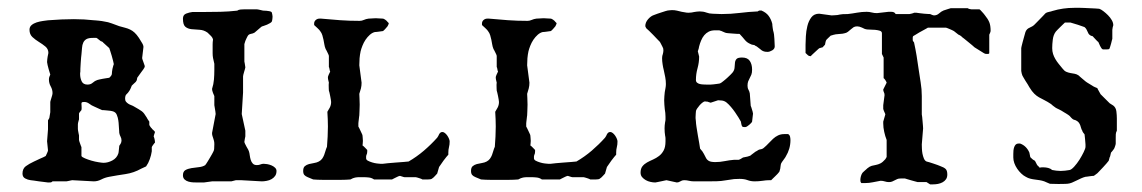

<svg xmlns="http://www.w3.org/2000/svg" viewBox="-20 -467 2950 496"><path d="M38.1 -18.6Q38.1 -31.2 46.6 -37.6Q55.2 -43.9 67.9 -49.8Q69.3 -50.3 73.7 -52.5Q78.1 -54.7 83 -56.9Q87.9 -59.1 92.3 -61Q96.7 -63 98.1 -64Q99.1 -66.4 101.6 -71.5Q104 -76.7 104 -78.6L101.6 -102.1L104 -132.8V-156.2Q104.5 -157.2 105.5 -158.7Q106 -159.7 106.4 -160.4Q106.9 -161.1 107.4 -162.1L109.9 -177.2V-203.6Q109.9 -204.1 110.6 -206.8Q111.3 -209.5 112.5 -213.1Q113.8 -216.8 114.7 -220.5Q115.7 -224.1 115.7 -226.6Q115.7 -235.4 111.1 -243.7Q106.4 -252 106.4 -261.7Q106.4 -267.6 109.9 -274.4Q109.4 -275.9 108.2 -280Q106.9 -284.2 105.5 -289.1Q104 -293.9 103 -298.8Q102.1 -303.7 101.6 -306.6Q101.6 -308.6 102.1 -313.7Q102.5 -318.8 105 -330.1Q105 -340.3 97.4 -346.7Q89.8 -353 80.6 -358.6Q71.3 -364.3 63.7 -371.3Q56.2 -378.4 56.2 -390.1Q56.2 -397.5 61.5 -402.1Q66.9 -406.7 74.7 -409.2Q82.5 -411.6 90.6 -412.8Q98.6 -414.1 104 -414.6Q140.6 -417.5 170.9 -417.5Q197.3 -417.5 223.1 -414.6Q224.1 -414.6 227.5 -414.3Q231 -414.1 235.1 -413.6Q239.3 -413.1 243.2 -412.6Q247.1 -412.1 248.5 -411.6Q259.3 -410.2 268.8 -406.5Q278.3 -402.8 288.1 -399.4Q296.4 -397 303.2 -395.3Q310.1 -393.6 316.2 -390.6Q322.3 -387.7 327.6 -382.8Q333 -377.9 338.9 -369.1Q341.3 -364.7 345.9 -357.7Q350.6 -350.6 350.6 -345.7L347.2 -316.9Q347.2 -315.9 348.1 -313.2Q349.1 -310.5 350.3 -307.1Q351.6 -303.7 352.5 -300.8Q353.5 -297.9 354 -296.4Q354 -292.5 350.1 -287.6Q346.2 -282.7 344.7 -280.3L334.5 -266.1Q334.5 -265.1 333.7 -261.5Q333 -257.8 332 -257.8Q332 -256.8 330.3 -255.1Q328.6 -253.4 326.4 -251.5Q324.2 -249.5 322.5 -247.8Q320.8 -246.1 320.3 -245.6Q320.3 -245.6 319.6 -243.7Q318.8 -241.7 317.9 -239.5Q316.9 -237.3 315.9 -235.4Q314.9 -233.4 314.5 -232.9Q310.5 -226.6 306.9 -223.6Q303.2 -220.7 303.2 -211.9Q303.2 -207 305.7 -204.1Q308.1 -201.2 311.5 -199Q314.9 -196.8 319.1 -195.3Q323.2 -193.8 326.2 -191.9Q334 -187.5 338.4 -184.8Q342.8 -182.1 346.2 -179.7Q349.6 -177.2 352.5 -173.3Q355.5 -169.4 359.9 -162.1Q359.9 -161.1 362.5 -157.5Q365.2 -153.8 365.7 -152.8V-144.5Q365.7 -143.6 368.2 -139.9Q370.6 -136.2 372.1 -135.3Q372.1 -134.8 373.3 -133.5Q374.5 -132.3 376.2 -130.9Q377.9 -129.4 379.2 -127.9Q380.4 -126.5 380.4 -126Q380.4 -125 379.2 -122.1Q377.9 -119.1 377 -114.3Q377.9 -113.3 379.2 -107.9Q380.4 -102.5 380.4 -98.6Q379.9 -98.6 378.7 -96.9Q377.4 -95.2 376 -93.3Q374.5 -91.3 373.3 -89.4Q372.1 -87.4 372.1 -86.9V-76.2Q370.6 -65.9 366.9 -55.7Q363.3 -45.4 357.4 -37.1L344.7 -31.2Q325.7 -20.5 304.4 -17.3Q283.2 -14.2 262.2 -10.3Q251 -8.3 241.7 -3.4Q232.4 1.5 222.2 1.5L166.5 -1.5Q166 -1.5 163.8 -1Q161.6 -0.5 159.2 0Q156.7 0.5 154.3 1Q151.9 1.5 151.4 1.5H115.7Q113.3 3.9 111.3 4.2Q109.4 4.4 104 4.4Q101.1 3.9 94.5 3.2Q87.9 2.4 80.8 1.5Q73.7 0.5 67.4 -0.5Q61 -1.5 59.1 -1.5Q51.8 -2.4 44.9 -6.1Q38.1 -9.8 38.1 -18.6ZM190.4 -64Q191.9 -61 199.5 -57.9Q207 -54.7 216.3 -52Q225.6 -49.3 234.6 -47.9Q243.7 -46.4 247.6 -46.4Q258.8 -46.4 270.3 -52.5Q281.7 -58.6 285.6 -70.3Q286.1 -70.8 286.4 -73.7Q286.6 -76.7 287.1 -80.3Q287.6 -84 287.8 -86.9Q288.1 -89.8 288.1 -90.3Q289.1 -91.3 291.5 -95.5Q293.9 -99.6 293.9 -104Q293.9 -109.4 291.5 -113.8Q289.1 -118.2 288.1 -123.5Q288.1 -124.5 287.8 -129.2Q287.6 -133.8 287.1 -139.4Q286.6 -145 286.4 -149.9Q286.1 -154.8 285.6 -156.2Q284.7 -163.1 281.7 -170.4Q278.8 -177.7 270.5 -179.7Q269.5 -180.2 265.6 -180.7Q261.7 -181.2 257.1 -181.6Q252.4 -182.1 248.5 -182.4Q244.6 -182.6 243.7 -182.6Q242.7 -183.1 234.9 -186.5Q227.1 -189.9 223.1 -191.9Q216.8 -194.3 210.7 -199Q204.6 -203.6 197.8 -203.6Q192.4 -203.6 191.4 -202.4Q190.4 -201.2 190.4 -198.7Q190.4 -196.3 190.7 -193.6Q190.9 -190.9 190.9 -187.5L190.4 -182.6Q189.5 -181.6 186.8 -178.2Q184.1 -174.8 184.1 -173.8V-158.7Q184.1 -158.2 182.9 -154.5Q181.6 -150.9 181.6 -149.4Q181.2 -147.5 181.2 -145.5V-140.1V-133.8Q181.2 -131.8 181.6 -129.9Q181.6 -127.9 182.9 -123Q184.1 -118.2 184.1 -117.2V-105.5Q184.1 -105 184.8 -102.3Q185.5 -99.6 186.8 -96.4Q188 -93.3 189 -90.3Q189.9 -87.4 190.4 -86.9ZM187 -275.4Q187 -265.6 190.9 -257.1Q194.8 -248.5 206.1 -248.5Q214.4 -248.5 219.7 -253.4Q225.1 -258.3 231.4 -260.3Q232.9 -260.7 236.8 -261.7Q240.7 -262.7 245.1 -263.4Q249.5 -264.2 254.2 -264.9Q258.8 -265.6 262.2 -266.1Q269 -272 269 -276.4Q269 -280.8 270.5 -289.1Q270.5 -290 271.7 -293.7Q272.9 -297.4 272.9 -298.3Q272.9 -298.8 273.4 -299.3Q273.4 -299.8 273.7 -300.3Q273.9 -300.8 273.9 -301.8Q273.9 -303.2 272.2 -309.6Q270.5 -315.9 268.6 -323Q266.6 -330.1 264.6 -335.9Q262.7 -341.8 262.2 -342.8Q261.2 -343.8 258.8 -345.9Q256.3 -348.1 253.9 -350.3Q251.5 -352.5 249.3 -354.5Q247.1 -356.4 246.1 -357.4Q246.1 -358.4 243.4 -359.6Q240.7 -360.8 240.2 -360.8Q239.3 -361.3 234.6 -365.2Q230 -369.1 229 -369.1H219.7Q209 -369.1 203.4 -366Q197.8 -362.8 195.1 -356.9Q192.4 -351.1 191.9 -343.3Q191.4 -335.4 190.4 -326.2Q189.9 -324.2 189.5 -318.1Q189 -312 188.5 -304.7Q188 -297.4 187.7 -290.5Q187.5 -283.7 187.5 -280.3Q187 -280.3 187 -278.3Q187 -276.4 187 -275.4Z M452.6 -14.2Q452.6 -23.9 459 -27.6Q465.3 -31.2 474.6 -32.7Q483.9 -34.2 493.7 -35.2Q503.4 -36.1 510.3 -40.5Q510.7 -41 511.2 -42Q512.7 -43.5 512.7 -43.9Q514.2 -45.9 516.8 -50.3Q519.5 -54.7 522.2 -59.3Q524.9 -64 527.3 -68.1Q529.8 -72.3 530.3 -73.7Q532.7 -77.6 533.2 -81.8Q533.7 -85.9 533.7 -94.7Q533.7 -100.1 532.7 -103.5Q531.7 -106.9 530.8 -109.9Q529.8 -112.8 528.8 -116Q527.8 -119.1 527.8 -123.5L537.1 -172.4Q537.1 -174.3 536.4 -179Q535.6 -183.6 533.7 -195.3V-218.8Q532.7 -220.2 530.3 -226.8Q527.8 -233.4 527.8 -237.3Q531.7 -249.5 532.7 -261.5Q533.7 -273.4 533.7 -286.1V-302.2L530.3 -317.4Q529.3 -323.2 529.3 -329.3Q529.3 -335.4 529.3 -341.3Q529.3 -346.7 529.3 -352.5Q529.3 -358.4 530.3 -364.7Q529.3 -370.1 523.9 -375.2Q518.6 -380.4 516.1 -382.8Q506.3 -389.6 495.4 -390.1Q484.4 -390.6 474.9 -391.6Q465.3 -392.6 459 -397.7Q452.6 -402.8 452.6 -418.9Q452.6 -428.7 460.9 -431.9Q469.2 -435.1 477.1 -436H504.9Q527.3 -436 549.1 -436.5Q570.8 -437 592.8 -439.5Q596.2 -441.9 601.1 -442.4Q606 -442.9 611.3 -442.9H643.6Q644.5 -442.9 647.2 -442.4Q649.9 -441.9 652.8 -441.2Q655.8 -440.4 658.2 -439.9Q660.6 -439.5 661.1 -439.5Q668 -439.5 675.3 -438.2Q682.6 -437 682.6 -433.1Q683.1 -430.7 683.6 -428.5Q684.1 -426.3 684.1 -423.8Q684.1 -420.9 683.6 -417.7Q683.1 -414.6 682.6 -412.1Q681.6 -409.7 678 -407.5Q674.3 -405.3 669.9 -403.3Q665.5 -401.4 661.1 -400.1Q656.7 -398.9 655.3 -397.9L637.7 -382.8Q633.8 -380.4 627.9 -379.4Q622.1 -378.4 619.6 -373.5Q619.1 -372.6 616.9 -368.2Q614.7 -363.8 613.8 -361.3Q613.3 -360.4 612.3 -356.4Q611.8 -354.5 611.3 -353V-308.1Q611.3 -307.1 612.3 -303Q613.3 -298.8 613.8 -293Q613.8 -292 612.8 -288.6Q611.8 -285.2 610.6 -281.2Q609.4 -277.3 608.6 -273.9Q607.9 -270.5 607.9 -269.5V-228L604.5 -172.4L613.8 -129.4V-114.7Q613.8 -113.8 612.5 -108.4Q611.3 -103 611.3 -100.6Q611.3 -99.1 613 -95.5Q614.7 -91.8 616.9 -87.9Q619.1 -84 621.1 -80.6Q623 -77.1 623 -76.2Q624.5 -71.8 625.2 -65.7Q626 -59.6 627.7 -54Q629.4 -48.3 633.1 -44.4Q636.7 -40.5 643.6 -40.5Q648.9 -40.5 652.8 -42.2Q656.7 -43.9 661.1 -43.9Q664.6 -43.9 670.2 -43Q675.8 -42 681.2 -39.8Q686.5 -37.6 690.4 -33.9Q694.3 -30.3 694.3 -25.4Q694.3 -17.6 690.7 -12.5Q687 -7.3 681.4 -4.2Q675.8 -1 668.9 0.2Q662.1 1.5 656.2 1.5L603 -1.5H589.4Q588.4 -1.5 583.5 0Q578.6 1.5 577.6 1.5H527.8L506.8 4.4H491.7Q486.3 4.4 479.7 4.2Q473.1 3.9 467 2.2Q460.9 0.5 456.8 -3.4Q452.6 -7.3 452.6 -14.2Z M763.2 -25.4Q763.2 -34.2 767.6 -37.8Q772 -41.5 778.3 -43.2Q784.7 -44.9 791.5 -45.9Q798.3 -46.9 803.7 -49.8Q809.1 -52.7 812.3 -57.1Q815.4 -61.5 817.4 -66.7Q819.3 -71.8 820.8 -77.1Q822.3 -82.5 824.7 -87.9Q825.7 -101.1 826.4 -114Q827.1 -127 827.1 -140.1Q827.1 -149.9 826.7 -159.2Q826.2 -168.5 825.7 -178.2Q828.6 -182.6 832 -189.2Q835.4 -195.8 835.4 -203.6Q835.4 -205.1 834.7 -209.5Q834 -213.9 833 -218.8Q832 -223.6 831.1 -227.8Q830.1 -231.9 829.6 -232.9Q829.6 -233.9 829.3 -238.5Q829.1 -243.2 829.1 -247.6Q829.1 -249.5 829.3 -251Q829.6 -252.4 829.6 -253.4Q829.6 -254.4 828.4 -258.5Q827.1 -262.7 827.1 -267.6Q827.1 -269 829.1 -273.9Q831.1 -278.8 833 -282.2Q832 -283.2 831.3 -288.1Q830.6 -293 829.6 -293.9V-322.8Q829.6 -323.7 828.4 -326.4Q827.1 -329.1 825.7 -332Q824.2 -335 823 -337.4Q821.8 -339.8 821.3 -340.3Q818.8 -346.2 817.9 -352.3Q816.9 -358.4 815.7 -364.3Q814.5 -370.1 812.7 -376Q811 -381.8 807.1 -386.7Q805.7 -389.2 800 -394.5Q794.4 -399.9 792.5 -401.4Q791.5 -401.9 791.5 -403.6Q791.5 -405.3 791.5 -406.2Q791.5 -411.6 795.7 -415.3Q799.8 -418.9 805.2 -418.9H809.6Q835 -416.5 858.9 -414.8Q882.8 -413.1 909.2 -413.1Q914.6 -413.1 919.9 -415.5Q925.3 -418 932.1 -418.9L950.7 -419.9L969.2 -418.9Q971.2 -418.9 975.3 -416Q979.5 -413.1 981 -410.6L984.4 -407.2Q984.4 -406.2 983.2 -403.1Q981.9 -399.9 981 -398.9Q979 -396.5 975.1 -392.1Q971.2 -387.7 969.2 -386.7Q968.3 -386.7 965.3 -386.2Q962.4 -385.7 959 -385.3Q955.6 -384.8 952.6 -384.5Q949.7 -384.3 948.7 -384.3Q941.9 -382.8 935.5 -377.2Q929.2 -371.6 924.3 -364.3Q919.4 -356.9 916.3 -348.9Q913.1 -340.8 911.6 -334.5Q909.7 -325.7 908.9 -316.4Q908.2 -307.1 908.2 -298.3L914.1 -253.4Q914.1 -245.6 912.4 -238.5Q910.6 -231.4 908.2 -224.6Q908.2 -221.7 908.7 -213.6Q909.2 -205.6 909.2 -196.8Q909.2 -188 908.7 -180.2Q908.2 -172.4 908.2 -168.9Q908.2 -168.5 907.7 -165.5Q907.2 -162.6 907 -159.2Q906.7 -155.8 906.2 -152.6Q905.8 -149.4 905.8 -148.4V-140.1Q906.2 -139.2 908 -136Q909.7 -132.8 911.4 -128.9Q913.1 -125 914.8 -121.6Q916.5 -118.2 916.5 -116.7Q916.5 -114.7 917 -110.8Q917.5 -106.9 917.5 -103Q917.5 -98.6 917 -95.5Q916.5 -92.3 916.5 -91.3Q918.9 -89.8 923.3 -85.2Q927.7 -80.6 928.7 -79.6V-75.2Q928.7 -72.8 928.2 -70.8Q927.7 -68.8 926.8 -66.9Q925.8 -64.5 925.8 -62.5Q925.8 -60.5 925.8 -58.1Q925.8 -54.2 930.4 -51.8Q935.1 -49.3 941.4 -47.4Q947.8 -45.4 953.9 -44.7Q960 -43.9 962.4 -43.9H969.2Q972.7 -44.4 982.4 -45.4Q992.2 -46.4 1002.7 -47.1Q1013.2 -47.9 1022.7 -48.6Q1032.2 -49.3 1035.6 -49.8Q1056.6 -62 1075.2 -77.9Q1093.8 -93.8 1109.4 -111.3Q1110.8 -112.8 1112.1 -115.5Q1113.3 -118.2 1114.5 -120.4Q1115.7 -122.6 1117.7 -124.3Q1119.6 -126 1123 -126Q1126 -126 1129.4 -123.3Q1132.8 -120.6 1135.5 -116.7Q1138.2 -112.8 1139.9 -108.6Q1141.6 -104.5 1141.6 -101.6Q1141.6 -93.3 1139.9 -86.9Q1138.2 -80.6 1138.2 -72.8V-67.4Q1136.7 -65.9 1133.1 -61.5Q1129.4 -57.1 1125.7 -52Q1122.1 -46.9 1118.9 -42.2Q1115.7 -37.6 1114.3 -35.6L1109.4 -18.6Q1108.4 -17.6 1104 -12.7Q1099.6 -7.8 1097.7 -6.8Q1095.2 -4.4 1092 -3.9Q1088.9 -3.4 1085.4 -3.4H1071.3Q1070.8 -3.9 1068.4 -4.9Q1065.9 -5.9 1063 -6.8Q1060.1 -7.8 1057.4 -8.5Q1054.7 -9.3 1053.7 -9.3H1024.9Q1023.4 -9.3 1018.6 -11Q1013.7 -12.7 1013.2 -12.7Q1012.2 -12.7 1009 -11.5Q1005.9 -10.3 1004.4 -9.3Q1002.4 -8.3 998.3 -6.3Q994.1 -4.4 992.7 -3.4H946.3Q939.9 -7.8 932.6 -8.5Q925.3 -9.3 918.5 -9.3H908.2Q902.8 -9.3 897.5 -8.3Q892.1 -7.3 885.3 -3.4Q873.5 -2.4 861.6 -2.4Q849.6 -2.4 837.4 -2.4Q825.2 -2.4 813.2 -2.4Q801.3 -2.4 789.1 -3.4L774.9 -9.3Q769 -11.7 766.1 -15.1Q763.2 -18.6 763.2 -25.4Z M1196.8 -25.4Q1196.8 -34.2 1201.2 -37.8Q1205.6 -41.5 1211.9 -43.2Q1218.3 -44.9 1225.1 -45.9Q1231.9 -46.9 1237.3 -49.8Q1242.7 -52.7 1245.8 -57.1Q1249 -61.5 1251 -66.7Q1252.9 -71.8 1254.4 -77.1Q1255.9 -82.5 1258.3 -87.9Q1259.3 -101.1 1260 -114Q1260.7 -127 1260.7 -140.1Q1260.7 -149.9 1260.3 -159.2Q1259.8 -168.5 1259.3 -178.2Q1262.2 -182.6 1265.6 -189.2Q1269 -195.8 1269 -203.6Q1269 -205.1 1268.3 -209.5Q1267.6 -213.9 1266.6 -218.8Q1265.6 -223.6 1264.6 -227.8Q1263.7 -231.9 1263.2 -232.9Q1263.2 -233.9 1262.9 -238.5Q1262.7 -243.2 1262.7 -247.6Q1262.7 -249.5 1262.9 -251Q1263.2 -252.4 1263.2 -253.4Q1263.2 -254.4 1262 -258.5Q1260.7 -262.7 1260.7 -267.6Q1260.7 -269 1262.7 -273.9Q1264.6 -278.8 1266.6 -282.2Q1265.6 -283.2 1264.9 -288.1Q1264.2 -293 1263.2 -293.9V-322.8Q1263.2 -323.7 1262 -326.4Q1260.7 -329.1 1259.3 -332Q1257.8 -335 1256.6 -337.4Q1255.4 -339.8 1254.9 -340.3Q1252.4 -346.2 1251.5 -352.3Q1250.5 -358.4 1249.3 -364.3Q1248 -370.1 1246.3 -376Q1244.6 -381.8 1240.7 -386.7Q1239.3 -389.2 1233.6 -394.5Q1228 -399.9 1226.1 -401.4Q1225.1 -401.9 1225.1 -403.6Q1225.1 -405.3 1225.1 -406.2Q1225.1 -411.6 1229.2 -415.3Q1233.4 -418.9 1238.8 -418.9H1243.2Q1268.6 -416.5 1292.5 -414.8Q1316.4 -413.1 1342.8 -413.1Q1348.1 -413.1 1353.5 -415.5Q1358.9 -418 1365.7 -418.9L1384.3 -419.9L1402.8 -418.9Q1404.8 -418.9 1408.9 -416Q1413.1 -413.1 1414.6 -410.6L1418 -407.2Q1418 -406.2 1416.7 -403.1Q1415.5 -399.9 1414.6 -398.9Q1412.6 -396.5 1408.7 -392.1Q1404.8 -387.7 1402.8 -386.7Q1401.9 -386.7 1398.9 -386.2Q1396 -385.7 1392.6 -385.3Q1389.2 -384.8 1386.2 -384.5Q1383.3 -384.3 1382.3 -384.3Q1375.5 -382.8 1369.1 -377.2Q1362.8 -371.6 1357.9 -364.3Q1353 -356.9 1349.9 -348.9Q1346.7 -340.8 1345.2 -334.5Q1343.3 -325.7 1342.5 -316.4Q1341.8 -307.1 1341.8 -298.3L1347.7 -253.4Q1347.7 -245.6 1345.9 -238.5Q1344.2 -231.4 1341.8 -224.6Q1341.8 -221.7 1342.3 -213.6Q1342.8 -205.6 1342.8 -196.8Q1342.8 -188 1342.3 -180.2Q1341.8 -172.4 1341.8 -168.9Q1341.8 -168.5 1341.3 -165.5Q1340.8 -162.6 1340.6 -159.2Q1340.3 -155.8 1339.8 -152.6Q1339.4 -149.4 1339.4 -148.4V-140.1Q1339.8 -139.2 1341.6 -136Q1343.3 -132.8 1345 -128.9Q1346.7 -125 1348.4 -121.6Q1350.1 -118.2 1350.1 -116.7Q1350.1 -114.7 1350.6 -110.8Q1351.1 -106.9 1351.1 -103Q1351.1 -98.6 1350.6 -95.5Q1350.1 -92.3 1350.1 -91.3Q1352.5 -89.8 1356.9 -85.2Q1361.3 -80.6 1362.3 -79.6V-75.2Q1362.3 -72.8 1361.8 -70.8Q1361.3 -68.8 1360.4 -66.9Q1359.4 -64.5 1359.4 -62.5Q1359.4 -60.5 1359.4 -58.1Q1359.4 -54.2 1364 -51.8Q1368.7 -49.3 1375 -47.4Q1381.3 -45.4 1387.5 -44.7Q1393.6 -43.9 1396 -43.9H1402.8Q1406.2 -44.4 1416 -45.4Q1425.8 -46.4 1436.3 -47.1Q1446.8 -47.9 1456.3 -48.6Q1465.8 -49.3 1469.2 -49.8Q1490.2 -62 1508.8 -77.9Q1527.3 -93.8 1543 -111.3Q1544.4 -112.8 1545.7 -115.5Q1546.9 -118.2 1548.1 -120.4Q1549.3 -122.6 1551.3 -124.3Q1553.2 -126 1556.6 -126Q1559.6 -126 1563 -123.3Q1566.4 -120.6 1569.1 -116.7Q1571.8 -112.8 1573.5 -108.6Q1575.2 -104.5 1575.2 -101.6Q1575.2 -93.3 1573.5 -86.9Q1571.8 -80.6 1571.8 -72.8V-67.4Q1570.3 -65.9 1566.7 -61.5Q1563 -57.1 1559.3 -52Q1555.7 -46.9 1552.5 -42.2Q1549.3 -37.6 1547.9 -35.6L1543 -18.6Q1542 -17.6 1537.6 -12.7Q1533.2 -7.8 1531.2 -6.8Q1528.8 -4.4 1525.6 -3.9Q1522.5 -3.4 1519 -3.4H1504.9Q1504.4 -3.9 1502 -4.9Q1499.5 -5.9 1496.6 -6.8Q1493.7 -7.8 1491 -8.5Q1488.3 -9.3 1487.3 -9.3H1458.5Q1457 -9.3 1452.1 -11Q1447.3 -12.7 1446.8 -12.7Q1445.8 -12.7 1442.6 -11.5Q1439.5 -10.3 1438 -9.3Q1436 -8.3 1431.9 -6.3Q1427.7 -4.4 1426.3 -3.4H1379.9Q1373.5 -7.8 1366.2 -8.5Q1358.9 -9.3 1352.1 -9.3H1341.8Q1336.4 -9.3 1331.1 -8.3Q1325.7 -7.3 1318.8 -3.4Q1307.1 -2.4 1295.2 -2.4Q1283.2 -2.4 1271 -2.4Q1258.8 -2.4 1246.8 -2.4Q1234.9 -2.4 1222.7 -3.4L1208.5 -9.3Q1202.6 -11.7 1199.7 -15.1Q1196.8 -18.6 1196.8 -25.4Z M1634.8 -21Q1634.8 -31.2 1639.6 -37.4Q1644.5 -43.5 1651.6 -47.4Q1658.7 -51.3 1667 -54.9Q1675.3 -58.6 1682.4 -64Q1689.5 -69.3 1694.3 -78.1Q1699.2 -86.9 1699.2 -101.6Q1699.2 -105.5 1699.2 -109.1Q1699.2 -112.8 1698.2 -116.7Q1696.8 -125.5 1696.8 -135.3Q1696.8 -143.1 1698.2 -151.4Q1699.2 -155.3 1699.2 -158.4Q1699.2 -161.6 1699.2 -165.5Q1699.2 -170.9 1698.7 -175.3Q1698.2 -179.7 1697.3 -185.1Q1696.8 -190.4 1696.3 -196.3Q1695.8 -202.1 1695.8 -208Q1695.8 -213.4 1696.3 -218.5Q1696.8 -223.6 1697.3 -229Q1698.2 -234.4 1699.2 -239.5Q1700.2 -244.6 1700.2 -250Q1700.2 -258.8 1698.5 -267.8Q1696.8 -276.9 1694.8 -285.6Q1692.9 -293 1691.7 -301Q1690.4 -309.1 1690.4 -316.9Q1690.4 -319.8 1690.9 -322.5Q1691.4 -325.2 1692.4 -327.6Q1693.8 -332.5 1693.8 -337.9Q1693.8 -338.4 1693.6 -338.6Q1693.4 -338.9 1693.4 -339.8V-341.3Q1692.9 -342.8 1691.7 -345.5Q1690.4 -348.1 1689 -350.8Q1687.5 -353.5 1686.3 -356Q1685.1 -358.4 1684.6 -358.9Q1682.6 -360.8 1677.7 -366Q1672.9 -371.1 1667.5 -376.7Q1662.1 -382.3 1657 -387.2Q1651.9 -392.1 1649.9 -393.6Q1649.4 -394.5 1648.2 -396.5Q1647 -398.4 1647 -399.4Q1647 -409.2 1654.3 -417.5Q1661.6 -425.8 1669.4 -428.2Q1672.9 -429.7 1678.5 -431.6Q1684.1 -433.6 1689.7 -435.3Q1695.3 -437 1699.7 -438.5Q1704.1 -439.9 1705.1 -439.9Q1706.1 -439.9 1710 -440.4Q1713.9 -440.9 1715.8 -440.9Q1722.7 -440.9 1728.8 -439.5Q1734.9 -438 1741.2 -436.5Q1745.1 -436 1749.5 -435.1Q1753.9 -434.1 1758.3 -434.1Q1762.7 -434.1 1766.1 -434.6Q1769.5 -435.1 1773.4 -436Q1776.9 -436.5 1780.3 -437Q1783.7 -437.5 1787.6 -437.5Q1796.9 -437.5 1804.7 -434.6Q1812.5 -431.6 1820.8 -431.6Q1821.3 -431.6 1824.2 -431.4Q1827.1 -431.2 1830.8 -431.2Q1834.5 -431.2 1838.1 -430.9Q1841.8 -430.7 1844.2 -430.7Q1867.7 -430.7 1890.9 -433.6Q1914.1 -436.5 1937.5 -437.5Q1939.9 -439.5 1941.7 -439.7Q1943.4 -439.9 1946.8 -439.9Q1959.5 -434.6 1965.8 -425.8Q1972.2 -417 1975.1 -405.3Q1975.1 -404.3 1975.3 -401.4Q1975.6 -398.4 1976.1 -395Q1976.6 -391.6 1977.1 -388.7Q1977.5 -385.7 1978 -385.3Q1978 -384.8 1978.5 -383.5Q1979 -382.3 1979.5 -378.2Q1980 -374 1980.5 -366.7Q1981 -359.4 1981.4 -347.2Q1981.4 -340.8 1974.9 -336.9Q1968.3 -333 1962.9 -333Q1957.5 -333 1954.1 -334Q1950.7 -335 1947.8 -336.9Q1944.8 -338.9 1941.9 -341.6Q1939 -344.2 1934.6 -347.2Q1934.1 -347.2 1931.9 -348.4Q1929.7 -349.6 1928.7 -350.6Q1928.2 -350.6 1924.3 -351.3Q1920.4 -352.1 1919.4 -353Q1909.7 -356.9 1904.1 -364Q1898.4 -371.1 1890.6 -379.4Q1888.2 -379.4 1883.1 -379.6Q1877.9 -379.9 1871.8 -380.4Q1865.7 -380.9 1860.4 -381.3Q1855 -381.8 1853 -382.8Q1852.1 -382.8 1847.2 -385.3Q1842.3 -387.7 1840.8 -387.7Q1840.3 -388.7 1835.2 -388.7Q1830.1 -388.7 1827.6 -388.7Q1817.9 -388.7 1811 -385.3Q1804.2 -381.8 1799.3 -376Q1794.4 -370.1 1791.3 -362.5Q1788.1 -355 1786.1 -347.2Q1786.1 -346.2 1784.9 -341.3Q1783.7 -336.4 1782.7 -334.5Q1782.7 -333.5 1783.4 -331.8Q1784.2 -330.1 1786.1 -320.8Q1786.1 -305.7 1782 -290.8Q1777.8 -275.9 1777.8 -260.3Q1777.8 -255.9 1780.8 -253.4Q1783.7 -251 1787.8 -250Q1792 -249 1796.6 -248.8Q1801.3 -248.5 1804.7 -248.5H1815.9Q1818.4 -248.5 1822.5 -249Q1826.7 -249.5 1830.6 -250Q1834.5 -250.5 1837.6 -251Q1840.8 -251.5 1840.8 -252Q1841.3 -252 1843.8 -253.7Q1846.2 -255.4 1848.9 -257.6Q1851.6 -259.8 1854.5 -262.2Q1857.4 -264.6 1858.9 -266.1Q1860.4 -267.6 1862.5 -269.5Q1864.7 -271.5 1866.9 -273.7Q1869.1 -275.9 1870.8 -277.8Q1872.6 -279.8 1873 -280.3Q1877.4 -286.1 1877.7 -293Q1877.9 -299.8 1878.7 -305.4Q1879.4 -311 1882.8 -314.7Q1886.2 -318.4 1897 -318.4Q1911.1 -318.4 1917 -309.6Q1922.9 -300.8 1922.9 -287.1Q1922.9 -278.8 1920.9 -273.9Q1918.9 -269 1916.7 -265.1Q1914.6 -261.2 1912.8 -256.8Q1911.1 -252.4 1911.1 -245.6Q1911.1 -239.3 1913.6 -235.1Q1916 -231 1917 -225.6L1919.4 -193.4Q1919.9 -192.9 1920.7 -190.4Q1921.4 -188 1922.4 -184.8Q1923.3 -181.6 1924.3 -178.5Q1925.3 -175.3 1925.3 -173.3Q1924.8 -170.9 1924.6 -167.5Q1924.3 -164.1 1923.8 -160.6Q1923.3 -156.7 1922.9 -152.8Q1922.4 -151.4 1920.4 -149.2Q1918.5 -147 1915.8 -144.8Q1913.1 -142.6 1910.2 -140.6Q1907.2 -138.7 1905.3 -138.7Q1903.3 -138.7 1900.4 -138.9Q1897.5 -139.2 1897 -141.1Q1896 -142.1 1895 -147Q1894 -151.9 1894 -152.8Q1891.6 -157.2 1887.7 -163.6Q1883.8 -169.9 1878.9 -177Q1874 -184.1 1868.2 -190.9Q1862.3 -197.8 1856.4 -202.6Q1851.1 -206.5 1845 -207.3Q1838.9 -208 1835 -208L1815.9 -201.7Q1814.9 -201.7 1811.3 -203.1Q1807.6 -204.6 1806.2 -204.6H1804.2Q1803.2 -204.6 1802.7 -204.8Q1802.2 -205.1 1801.3 -205.1Q1798.8 -205.1 1794.9 -202.1Q1791 -199.2 1787.4 -195.1Q1783.7 -190.9 1780.8 -186.5Q1777.8 -182.1 1777.8 -179.2Q1777.8 -178.2 1777.3 -173.1Q1776.9 -168 1776.9 -164.6Q1776.9 -163.6 1776.9 -161.6Q1776.9 -159.7 1777.3 -157.7Q1777.3 -155.8 1777.8 -152.8Q1777.8 -148.9 1779.3 -138.9Q1780.8 -128.9 1782.7 -117.9Q1784.7 -106.9 1786.4 -96.9Q1788.1 -86.9 1788.6 -83Q1795.4 -75.7 1798.3 -69.6Q1801.3 -63.5 1804 -58.6Q1806.6 -53.7 1811.8 -51Q1816.9 -48.3 1828.1 -48.3Q1840.3 -48.3 1852.3 -50.8Q1864.3 -53.2 1876.5 -54.2H1888.2Q1889.2 -54.2 1893.8 -56.6Q1898.4 -59.1 1899.4 -60.1L1911.1 -62.5Q1913.1 -63.5 1916.3 -64.2Q1919.4 -64.9 1919.4 -65.9Q1920.9 -66.9 1926.8 -71.5Q1932.6 -76.2 1934.6 -76.7Q1939.5 -80.6 1944.8 -81.3Q1950.2 -82 1954.1 -85.9Q1960 -90.8 1965.6 -96.9Q1971.2 -103 1977.1 -108.4Q1982.9 -113.8 1990 -117.2Q1997.1 -120.6 2005.9 -120.6H2016.1Q2020 -118.2 2021 -113.8Q2022 -109.4 2022 -105Q2022 -82.5 2009.8 -62.5Q2009.8 -62 2008.1 -59.6Q2006.3 -57.1 2004.2 -54.2Q2002 -51.3 2000.2 -48.6Q1998.5 -45.9 1998 -44.9Q1997.6 -44.4 1997.1 -42Q1996.6 -39.6 1996.3 -36.6Q1996.1 -33.7 1995.6 -31Q1995.1 -28.3 1994.6 -27.8Q1994.6 -26.9 1993.9 -24.9Q1993.2 -22.9 1992.2 -22Q1991.2 -20.5 1988.5 -17.6Q1985.8 -14.6 1982.4 -11.5Q1979 -8.3 1976.1 -5.4Q1973.1 -2.4 1972.2 -1.5H1967.8Q1959 -1.5 1950.2 0Q1939.9 1.5 1929.7 1.5Q1919.4 1.5 1911.1 -1.7Q1902.8 -4.9 1890.6 -4.9Q1888.2 -4.9 1882.8 -4.6Q1877.4 -4.4 1876.5 -4.4L1853.5 -1Q1842.8 1 1831.5 1.2Q1820.3 1.5 1809.1 1.5H1773.4Q1765.6 1.5 1759.8 0Q1753.9 -1.5 1747.1 -1.5Q1742.2 -1.5 1737.5 1.5Q1732.9 4.4 1728.5 4.4L1701.7 -1.5Q1701.2 -1.5 1697.8 -0.7Q1694.3 0 1689.9 1Q1685.5 2 1680.7 2.9Q1675.8 3.9 1672.9 4.4Q1667 4.4 1660.4 2.9Q1653.8 1.5 1648.2 -1.7Q1642.6 -4.9 1638.7 -9.5Q1634.8 -14.2 1634.8 -21Z M2306.6 -5.9Q2301.3 -5.9 2297.9 -4.4Q2294.4 -2.9 2291.3 -1.2Q2288.1 0.5 2284.7 2Q2281.2 3.4 2276.4 3.4Q2271 3.4 2265.9 1.7Q2260.7 0 2254.9 0Q2243.7 2 2234.4 3.9Q2225.1 5.9 2215.3 5.9H2205.1Q2203.1 3.4 2202.9 1.7Q2202.6 0 2202.6 -2.4Q2202.6 -6.8 2204.1 -12Q2205.6 -17.1 2208 -20.5Q2208.5 -21 2210.2 -22.7Q2211.9 -24.4 2213.9 -26.1Q2215.8 -27.8 2217.8 -29.5Q2219.7 -31.2 2220.7 -32.2Q2226.6 -37.1 2231.9 -38.6Q2237.3 -40 2242.9 -41Q2248.5 -42 2254.4 -44.9Q2260.3 -47.9 2267.1 -55.7Q2267.6 -56.6 2269 -58.8Q2270.5 -61 2270.5 -61.5V-105.5Q2266.6 -115.2 2264.2 -126.5Q2261.7 -137.7 2261.7 -147.9V-152.8L2267.1 -171.4Q2267.1 -171.9 2266.4 -173.8Q2265.6 -175.8 2264.4 -178.2Q2263.2 -180.7 2262.5 -182.9Q2261.7 -185.1 2261.7 -186V-195.3L2265.1 -221.2Q2265.1 -225.6 2263.4 -228.8Q2261.7 -231.9 2261.7 -235.8L2270.5 -253.4Q2270.5 -254.4 2267.6 -259.3Q2264.6 -264.2 2262.7 -265.1V-318.4L2258.3 -327.6V-380.9Q2258.3 -385.7 2253.2 -387.5Q2248 -389.2 2241 -389.9Q2233.9 -390.6 2226.3 -390.6Q2218.8 -390.6 2214.4 -392.1Q2213.4 -392.6 2206.5 -395.8Q2199.7 -398.9 2194.3 -398.9Q2188.5 -398.9 2184.8 -396.5Q2181.2 -394 2177.7 -390.9Q2174.3 -387.7 2170.4 -384.8Q2166.5 -381.8 2161.1 -380.9Q2160.2 -380.4 2156.2 -379.9Q2152.3 -379.4 2147.9 -379.2Q2143.6 -378.9 2139.6 -378.4Q2135.7 -377.9 2135.3 -377.4Q2134.3 -377.4 2132.8 -377Q2131.3 -376.5 2129.9 -376L2126 -375Q2124 -373 2119.4 -368.7Q2114.7 -364.3 2114.3 -363.3Q2113.3 -361.8 2112.3 -356.9Q2111.3 -352.1 2111.3 -351.6L2105 -344.7L2101.1 -343.8Q2099.6 -343.3 2098.1 -342.8Q2096.7 -342.3 2096.2 -342.3Q2094.7 -341.3 2091.8 -338.4Q2088.9 -335.4 2085.2 -332.3Q2081.5 -329.1 2078.6 -326.2Q2075.7 -323.2 2074.2 -321.8Q2069.8 -321.8 2066.7 -324.7Q2063.5 -327.6 2061 -330.1V-351.6Q2061 -359.9 2061.8 -373.3Q2062.5 -386.7 2065.7 -399.7Q2068.8 -412.6 2075.9 -422.1Q2083 -431.6 2096.2 -431.6L2128.4 -427.2Q2131.8 -427.2 2137.2 -427.7Q2142.6 -428.2 2143.6 -428.2Q2144.5 -428.2 2149.4 -429.4Q2154.3 -430.7 2169.9 -430.7Q2182.1 -432.1 2194.3 -434.3Q2206.5 -436.5 2218.8 -436.5Q2225.6 -436.5 2231.9 -434.8Q2238.3 -433.1 2245.6 -433.1L2275.4 -436.5H2282.2Q2285.6 -436.5 2288.6 -435.5Q2291.5 -434.6 2293.9 -430.7H2329.6Q2330.1 -430.7 2335.2 -431.9Q2340.3 -433.1 2341.3 -434.1H2347.2Q2350.1 -433.6 2356 -432.9Q2361.8 -432.1 2367.4 -431.6Q2373 -431.2 2377.4 -430.9Q2381.8 -430.7 2382.8 -430.7L2388.7 -428.2Q2389.6 -427.7 2390.6 -427.7Q2391.6 -427.2 2392.6 -427.2Q2400.4 -427.2 2406 -432.4Q2411.6 -437.5 2417.5 -439.9Q2421.4 -440.9 2428.2 -443.4Q2435.1 -445.8 2436 -445.8H2480Q2481 -444.8 2484.4 -443.8Q2487.8 -442.9 2489.3 -442.9H2510.3Q2510.7 -442.9 2512.5 -441.2Q2514.2 -439.5 2516.4 -437Q2518.6 -434.6 2520.8 -432.1Q2522.9 -429.7 2523.9 -428.2Q2532.2 -418 2535.6 -409.7Q2539.1 -401.4 2539.1 -386.7Q2539.1 -385.7 2537.8 -382.3Q2536.6 -378.9 2535.6 -377.4V-330.1Q2535.6 -328.1 2533.7 -327.9Q2531.7 -327.6 2530.3 -327.6Q2527.3 -327.6 2525.9 -327.9Q2524.4 -328.1 2521 -330.1L2497.6 -344.7Q2496.1 -346.2 2491.5 -350.1Q2486.8 -354 2481.4 -358.4Q2476.1 -362.8 2471.2 -366.7Q2466.3 -370.6 2464.8 -371.6Q2464.8 -372.6 2460.9 -375Q2457 -377.4 2456.1 -377.4L2444.3 -386.7Q2442.9 -387.7 2439.5 -389.2Q2436 -390.6 2432.9 -392.1Q2429.7 -393.6 2427 -394.5Q2424.3 -395.5 2423.8 -395.5H2377Q2376 -395 2374.5 -394Q2371.6 -392.1 2371.1 -392.1Q2368.7 -390.6 2364 -388.2Q2359.4 -385.7 2354.7 -383.1Q2350.1 -380.4 2346.2 -377.9Q2342.3 -375.5 2341.3 -375Q2338.9 -374 2338.4 -372.6Q2337.9 -371.1 2337.9 -370.1V-363.3Q2337.9 -361.8 2339.4 -359.9Q2340.3 -358.4 2341.3 -357.4Q2345.2 -339.4 2347.9 -323Q2350.6 -306.6 2353 -289.1Q2355.5 -271 2358.4 -253.9Q2361.3 -236.8 2361.3 -218.8V-171.4Q2361.8 -169.9 2362.3 -164.8Q2362.8 -159.7 2363.3 -153.6Q2363.8 -147.5 2364.3 -142.1Q2364.7 -136.7 2364.7 -135.3L2361.3 -93.8Q2361.3 -89.8 2361.6 -83.3Q2361.8 -76.7 2363 -70.1Q2364.3 -63.5 2366.7 -57.6Q2369.1 -51.8 2373.5 -49.8Q2375.5 -49.3 2380.6 -47.9Q2385.7 -46.4 2391.4 -44.4Q2397 -42.5 2401.9 -40.8Q2406.7 -39.1 2408.7 -38.1Q2418.5 -34.7 2422.9 -30.5Q2427.2 -26.4 2427.2 -16.1Q2427.2 -8.8 2423.8 -3.9Q2420.4 1 2415 3.9Q2409.7 6.8 2403.1 8.1Q2396.5 9.3 2390.1 9.3H2382.8L2373.5 3.4H2350.6Q2349.1 2.9 2344.2 1.7Q2339.4 0.5 2333.7 -1.2Q2328.1 -2.9 2323.5 -4.2Q2318.8 -5.4 2317.9 -5.9Z M2597.7 -69.3Q2597.7 -73.7 2598.1 -78.4Q2598.6 -83 2600.1 -87.2Q2601.6 -91.3 2604.2 -93.8Q2606.9 -96.2 2611.3 -96.2H2615.2Q2623.5 -93.3 2629.6 -87.2Q2635.7 -81.1 2639.2 -72.8L2641.6 -61Q2642.6 -60.1 2644.8 -57.9Q2647 -55.7 2648.4 -54.7L2653.3 -51.8Q2654.3 -50.8 2656.7 -45.7Q2659.2 -40.5 2660.2 -39.6Q2661.1 -39.1 2663.1 -36.9Q2665 -34.7 2666 -33.7Q2668.5 -34.7 2671.1 -34.7Q2673.8 -34.7 2676.3 -34.7Q2681.6 -34.7 2687.7 -33.2Q2693.8 -31.7 2698.2 -27.8Q2703.6 -26.9 2709 -26.1Q2714.4 -25.4 2720.2 -25.4Q2725.6 -25.4 2731.4 -26.1Q2737.3 -26.9 2743.2 -27.8Q2748 -28.8 2755.1 -36.6Q2762.2 -44.4 2768.6 -54.4Q2774.9 -64.5 2779.5 -74Q2784.2 -83.5 2784.2 -87.9V-93.8Q2784.2 -95.7 2783.7 -99.9Q2783.2 -104 2783 -108.4Q2782.7 -112.8 2782.2 -116Q2781.7 -119.1 2781.7 -120.1Q2780.8 -120.6 2778.3 -124.3Q2775.9 -127.9 2775.9 -129.4Q2773.9 -132.3 2772.9 -136.2Q2772 -140.1 2770.5 -143.8Q2769 -147.5 2766.8 -150.4Q2764.6 -153.3 2760.7 -155.3Q2759.8 -156.2 2756.1 -157.2Q2752.4 -158.2 2752.4 -158.7Q2751.5 -158.7 2747.6 -162.6Q2743.7 -166.5 2743.2 -167.5Q2742.2 -168.5 2739.7 -170.2Q2737.3 -171.9 2734.4 -173.6Q2731.4 -175.3 2729 -176.8Q2726.6 -178.2 2725.1 -179.2Q2724.6 -179.7 2721.9 -181.2Q2719.2 -182.6 2716.3 -184.1Q2713.4 -185.5 2710.7 -186.8Q2708 -188 2707.5 -188.5Q2706.1 -189.5 2701.2 -193.1Q2696.3 -196.8 2695.8 -197.8Q2685.5 -204.6 2678 -208.3Q2670.4 -211.9 2664.1 -215.6Q2657.7 -219.2 2651.9 -224.9Q2646 -230.5 2639.2 -241.7Q2637.7 -244.6 2634.8 -249.3Q2631.8 -253.9 2628.9 -258.5Q2626 -263.2 2623.8 -267.1Q2621.6 -271 2621.1 -272Q2620.6 -272.9 2619.4 -277.3Q2618.2 -281.7 2618.2 -283.7V-342.8Q2618.2 -343.3 2619.1 -347.4Q2620.1 -351.6 2621.6 -357.4Q2623 -363.3 2624.8 -369.1Q2626.5 -375 2627.4 -378.4Q2628.9 -385.3 2631.1 -388.4Q2633.3 -391.6 2636.2 -393.6Q2639.2 -395.5 2642.8 -397Q2646.5 -398.4 2650.9 -401.9Q2652.3 -403.3 2656.7 -407.7Q2661.1 -412.1 2666 -417.2Q2670.9 -422.4 2675.3 -426.8Q2679.7 -431.2 2680.7 -432.6Q2683.6 -435.1 2689.9 -436.3Q2696.3 -437.5 2698.2 -438.5Q2712.9 -442.9 2726.6 -444.8Q2740.2 -446.8 2755.9 -446.8H2770Q2772.9 -446.8 2780 -446.5Q2787.1 -446.3 2794.9 -445.8Q2802.7 -445.3 2809.8 -445.1Q2816.9 -444.8 2819.8 -444.3Q2824.2 -442.9 2830.3 -438.2Q2836.4 -433.6 2842.3 -427.7Q2848.1 -421.9 2852.1 -415Q2856 -408.2 2856 -401.9Q2855.5 -401.4 2854.5 -396.5Q2853.5 -391.6 2853.5 -390.1V-366.7Q2853 -365.7 2852.3 -362.5Q2851.6 -359.4 2850.6 -355.5Q2849.6 -351.6 2848.4 -347.9Q2847.2 -344.2 2846.7 -342.8Q2846.2 -340.3 2844 -339.8Q2841.8 -339.4 2839.4 -339.4H2829.1Q2826.7 -340.3 2825 -343Q2823.2 -345.7 2821.8 -348.6Q2820.3 -351.6 2819.3 -354.2Q2818.4 -356.9 2817.4 -358.4Q2816.4 -358.9 2814.5 -360.8Q2812.5 -362.8 2810.3 -365.2Q2808.1 -367.7 2805.9 -369.9Q2803.7 -372.1 2802.7 -373.5Q2802.2 -373.5 2799.6 -374.3Q2796.9 -375 2796.4 -376Q2793.5 -377.4 2792 -380.1Q2790.5 -382.8 2789.3 -385.7Q2788.1 -388.7 2786.4 -391.6Q2784.7 -394.5 2781.7 -397Q2779.8 -397.5 2774.9 -399.4Q2770 -401.4 2764.2 -403.1Q2758.3 -404.8 2752.9 -406.5Q2747.6 -408.2 2745.6 -408.7H2731Q2729.5 -407.2 2726.1 -404.1Q2722.7 -400.9 2718.8 -397Q2714.8 -393.1 2711.7 -389.9Q2708.5 -386.7 2707.5 -385.3Q2701.2 -377 2699.7 -364.7Q2698.2 -352.5 2698.2 -342.8Q2698.2 -334.5 2700.4 -327.6Q2702.6 -320.8 2706.3 -314.5Q2710 -308.1 2714.8 -302.2Q2719.7 -296.4 2725.1 -289.6Q2729.5 -283.7 2734.6 -281.5Q2739.7 -279.3 2745.4 -278.3Q2751 -277.3 2756.3 -276.4Q2761.7 -275.4 2766.6 -272Q2767.1 -271.5 2769.8 -269Q2772.5 -266.6 2775.4 -264.2Q2778.3 -261.7 2781 -259.5Q2783.7 -257.3 2784.2 -256.8Q2785.2 -255.9 2787.8 -254.2Q2790.5 -252.4 2793.5 -250.7Q2796.4 -249 2799.1 -247.3Q2801.8 -245.6 2802.7 -245.1Q2803.7 -244.1 2808.6 -241.9Q2813.5 -239.7 2814.9 -239.3Q2814.9 -238.3 2816.4 -235.8Q2817.9 -233.4 2823.2 -223.6L2846.7 -200.2L2856 -194.3Q2862.8 -189 2864 -179.2Q2865.2 -169.4 2865.2 -160.6V-129.4Q2862.8 -125 2862.5 -120.4Q2862.3 -115.7 2862.3 -111.3V-96.2Q2862.3 -94.2 2860.8 -89.8Q2859.4 -85.4 2858.9 -84.5Q2858.9 -84 2857.7 -82.3Q2856.4 -80.6 2855 -78.6Q2853.5 -76.7 2852.1 -75Q2850.6 -73.2 2850.1 -72.8Q2849.6 -71.3 2848.6 -66.4Q2847.7 -61.5 2846.7 -61L2844.2 -51.8Q2842.8 -49.8 2838.6 -44.9Q2834.5 -40 2829.6 -34.9Q2824.7 -29.8 2820.6 -25.4Q2816.4 -21 2814.9 -19.5Q2813.5 -18.1 2810.1 -15.9Q2806.6 -13.7 2805.7 -12.7Q2804.7 -12.7 2801.8 -12.5Q2798.8 -12.2 2795.2 -11.7Q2791.5 -11.2 2788.3 -10.7Q2785.2 -10.3 2784.2 -10.3Q2778.3 -8.8 2772.5 -6.1Q2766.6 -3.4 2760.7 -0.5Q2754.9 2.4 2749 4.9Q2743.2 7.3 2736.8 7.8Q2736.3 7.8 2728 8.1Q2719.7 8.3 2714.4 8.3L2692.4 7.8Q2690.4 6.8 2684.8 4.6Q2679.2 2.4 2677.7 1.5Q2671.9 -0.5 2665.8 -1.5Q2659.7 -2.4 2653.6 -3.2Q2647.5 -3.9 2641.6 -5.4Q2635.7 -6.8 2629.9 -10.3Q2624 -13.2 2618.2 -18.8Q2612.3 -24.4 2607.7 -31.2Q2603 -38.1 2600.3 -45.7Q2597.7 -53.2 2597.7 -60.1Z"/></svg>

Font: IM FELL English SC
Style: Regular
Weight: 400
Designer: Igino Marini
Foundry: Igino Marini
Version: 3.00